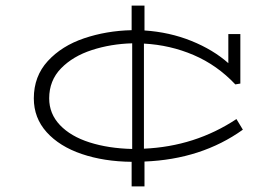

<svg xmlns="http://www.w3.org/2000/svg" viewBox="-20 -654 987 687"><path d="M497 -76V13H451V-75Q352 -76 272.5 -103Q193 -130 147 -181Q101 -232 101 -302Q101 -381 151 -435.5Q201 -490 281 -517Q361 -544 451 -546V-634H497V-545Q587 -539 665 -507.5Q743 -476 797 -428V-532H840V-355L822 -352Q757 -421 673 -457Q589 -493 495 -498V-122Q678 -130 826 -228L849 -190Q701 -84 497 -76ZM453 -121V-499Q377 -497 309 -475Q241 -453 198.5 -409.5Q156 -366 156 -302Q156 -247 194.5 -206.5Q233 -166 300.5 -144.5Q368 -123 453 -121Z"/></svg>

Font: BioRhyme Expanded Light
Style: Regular
Weight: 300
Width: 7
Designer: Aoife Mooney
Foundry: Aoife Mooney Type
Version: Version 1.001